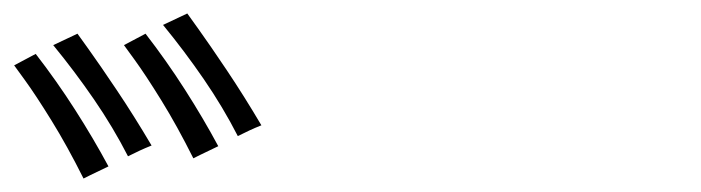

<svg xmlns="http://www.w3.org/2000/svg" viewBox="-20 -859 1040 285"><path d="M258 -839Q258 -839 274.5 -816Q291 -793 316.5 -755Q342 -717 368 -673Q358 -669 350.5 -665.5Q343 -662 333 -657Q311 -700 282.5 -741.5Q254 -783 222 -822ZM95 -809Q95 -809 111.5 -786Q128 -763 153.5 -725Q179 -687 205 -643Q195 -639 187.5 -635.5Q180 -632 170 -627Q148 -670 119.5 -711.5Q91 -753 59 -792ZM196 -809Q227 -769 254.5 -726Q282 -683 304 -642Q287 -634 277 -629Q267 -624 267 -624Q243 -672 219.5 -710Q196 -748 180 -770Q164 -792 164 -792ZM33 -779Q64 -739 91.5 -696Q119 -653 141 -612Q124 -604 114 -599Q104 -594 104 -594Q80 -642 56.5 -680Q33 -718 17 -740Q1 -762 1 -762Z"/></svg>

Font: Train One
Style: Regular
Weight: 400
Designer: Fontworks Inc.
Foundry: Fontworks Inc.
Version: Version 1.100